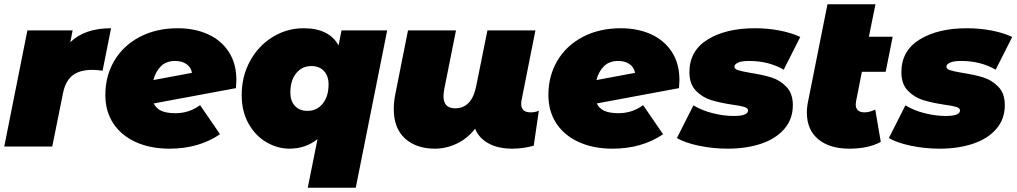

<svg xmlns="http://www.w3.org/2000/svg" viewBox="-25 -690 4787 904"><path d="M498 -557 458 -357Q433 -361 409 -361Q351 -361 317.5 -335.5Q284 -310 272 -253L221 0H-5L104 -547H317L306 -491Q373 -557 498 -557Z M1088 -313Q1088 -301 1086 -275L699 -203Q710 -179 735 -168Q760 -157 801 -157Q866 -157 917 -195L1011 -58Q911 10 773 10Q683 10 614.5 -21Q546 -52 508.5 -109Q471 -166 471 -243Q471 -333 513.5 -404.5Q556 -476 633.5 -516.5Q711 -557 812 -557Q891 -557 953.5 -529Q1016 -501 1052 -446Q1088 -391 1088 -313ZM697 -313 879 -347Q874 -374 852.5 -388.5Q831 -403 800 -403Q758 -403 733 -378.5Q708 -354 697 -313Z M1798 -547 1650 194H1424L1470 -35Q1413 10 1338 10Q1282 10 1230 -20Q1178 -50 1145.5 -107.5Q1113 -165 1113 -243Q1113 -331 1152.5 -403Q1192 -475 1259 -516Q1326 -557 1404 -557Q1525 -557 1569 -476L1583 -547ZM1423 -168Q1467 -168 1494.5 -202Q1522 -236 1522 -293Q1522 -332 1500.5 -355.5Q1479 -379 1441 -379Q1397 -379 1369.5 -345Q1342 -311 1342 -254Q1342 -215 1363.5 -191.5Q1385 -168 1423 -168Z M2512 -169 2488 -4Q2438 10 2388 10Q2319 10 2274 -15.5Q2229 -41 2212 -84Q2175 -37 2125 -13.5Q2075 10 2023 10Q1935 10 1882 -38Q1829 -86 1829 -176Q1829 -210 1836 -245L1896 -547H2122L2067 -272Q2063 -248 2063 -238Q2063 -180 2118 -180Q2196 -180 2217 -284L2270 -547H2496L2430 -215Q2429 -210 2429 -201Q2429 -161 2473 -161Q2496 -161 2512 -169Z M3174 -313Q3174 -301 3172 -275L2785 -203Q2796 -179 2821 -168Q2846 -157 2887 -157Q2952 -157 3003 -195L3097 -58Q2997 10 2859 10Q2769 10 2700.5 -21Q2632 -52 2594.5 -109Q2557 -166 2557 -243Q2557 -333 2599.5 -404.5Q2642 -476 2719.5 -516.5Q2797 -557 2898 -557Q2977 -557 3039.5 -529Q3102 -501 3138 -446Q3174 -391 3174 -313ZM2783 -313 2965 -347Q2960 -374 2938.5 -388.5Q2917 -403 2886 -403Q2844 -403 2819 -378.5Q2794 -354 2783 -313Z M3162 -40 3240 -194Q3279 -170 3330.5 -157Q3382 -144 3430 -144Q3497 -144 3497 -170Q3497 -181 3479.5 -186.5Q3462 -192 3424 -197Q3365 -206 3324 -218.5Q3283 -231 3252 -262.5Q3221 -294 3221 -350Q3221 -451 3307 -504Q3393 -557 3529 -557Q3589 -557 3644.5 -546.5Q3700 -536 3743 -516L3665 -362Q3594 -403 3502 -403Q3466 -403 3449.5 -395Q3433 -387 3433 -376Q3433 -365 3450 -359.5Q3467 -354 3508 -347Q3566 -338 3606.5 -325.5Q3647 -313 3677.5 -281.5Q3708 -250 3708 -195Q3708 -129 3667.5 -82.5Q3627 -36 3557.5 -13Q3488 10 3402 10Q3331 10 3265 -4Q3199 -18 3162 -40Z M4006 -215Q4004 -203 4004 -199Q4004 -161 4046 -161Q4068 -161 4096 -174L4122 -22Q4064 10 3974 10Q3881 10 3827.5 -34.5Q3774 -79 3774 -160Q3774 -186 3780 -214L3871 -670H4097L4066 -517H4178L4145 -352H4033Z M4160 -40 4238 -194Q4277 -170 4328.5 -157Q4380 -144 4428 -144Q4495 -144 4495 -170Q4495 -181 4477.5 -186.5Q4460 -192 4422 -197Q4363 -206 4322 -218.5Q4281 -231 4250 -262.5Q4219 -294 4219 -350Q4219 -451 4305 -504Q4391 -557 4527 -557Q4587 -557 4642.5 -546.5Q4698 -536 4741 -516L4663 -362Q4592 -403 4500 -403Q4464 -403 4447.5 -395Q4431 -387 4431 -376Q4431 -365 4448 -359.5Q4465 -354 4506 -347Q4564 -338 4604.5 -325.5Q4645 -313 4675.5 -281.5Q4706 -250 4706 -195Q4706 -129 4665.5 -82.5Q4625 -36 4555.5 -13Q4486 10 4400 10Q4329 10 4263 -4Q4197 -18 4160 -40Z"/></svg>

Font: Montserrat Alternates Black
Style: Italic
Weight: 900
Italic angle: -11.3°
Designer: Julieta Ulanovsky
Foundry: Julieta Ulanovsky
Version: Version 7.200